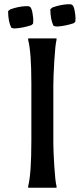

<svg xmlns="http://www.w3.org/2000/svg" viewBox="-20 -880 388 900"><path d="M230 -480V-210Q230 -173 234.5 -101.5Q239 -30 245 -7V0H112V-7Q127 -65 127 -220V-490Q127 -635 112 -693V-700H245V-693Q239 -670 234.5 -594Q230 -518 230 -480ZM320 -856Q327 -848 330.5 -827Q334 -806 334 -795Q334 -784 333 -778L325 -771Q289 -759 253 -756H241L231 -759Q216 -789 216 -837L226 -845Q262 -858 296 -860H312ZM122 -847Q129 -839 132.5 -817.5Q136 -796 136 -785.5Q136 -775 135 -769L127 -762Q91 -750 55 -747H43L33 -750Q18 -780 18 -828L28 -836Q64 -849 98 -851H114Z"/></svg>

Font: Asul
Style: Regular
Weight: 400
Designer: Mariela Monsalve
Foundry: Mariela Monsalve
Version: Version 1.002